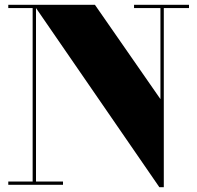

<svg xmlns="http://www.w3.org/2000/svg" viewBox="-20 -770 822 800"><path d="M14.5 -13.5V0H242.5V-13.5H130V-736.5L644 10H662.5V-736.5H767.5V-750H538.5V-736.5H648.5V-357L375.5 -750H14.5V-736.5H116V-13.5Z"/></svg>

Font: Bodoni* 16pt Fatface
Style: Regular
Weight: 900
Version: Version 2.3